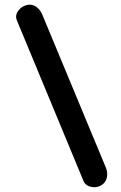

<svg xmlns="http://www.w3.org/2000/svg" viewBox="-20 -740 516 816"><path d="M410.6 47.4C436.5 32.2 441.4 -0.5 429.7 -28.3L160.6 -675.8C148.9 -704.6 124.5 -726.1 94.7 -718.8C79.6 -715.3 67.4 -707.5 57.6 -694.3C47.9 -681.2 45.9 -667.5 51.8 -653.3L334.5 28.3C340.3 42.5 351.1 50.8 367.2 54.2C383.3 57.6 397.5 55.2 410.6 47.4Z"/></svg>

Font: Mikhak SemiBold
Style: Regular
Weight: 600
Designer: Amin Abedi
Version: Version 3.2